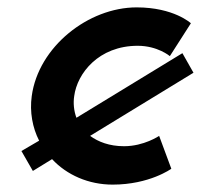

<svg xmlns="http://www.w3.org/2000/svg" viewBox="-20 -492 544 520"><path d="M316 -96C276 -96 246 -108 224 -124L504 -295L474 -348L187 -173C180 -192 178 -213 181 -232C189 -293 247 -368 353 -368C407 -368 440 -340 440 -340L497 -429C497 -429 451 -472 350 -472C219 -472 84 -365 66 -232C60 -189 68 -146 86 -111L38 -83L69 -29L121 -61C161 -18 220 8 285 8C385 8 444 -35 444 -35L411 -124C411 -124 370 -96 316 -96Z"/></svg>

Font: Hussar Tani
Style: Kurs
Weight: 700
Foundry: Cannot Into Space Fonts
Version: Version 0.92